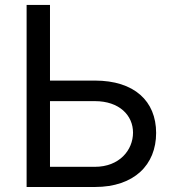

<svg xmlns="http://www.w3.org/2000/svg" viewBox="-20 -747 696 767"><path d="M86.3 0H359C516.3 0 603.7 -88.8 603.7 -215.9C603.7 -343.4 516.3 -425.1 359 -425.1H179.7V-727.3H86.3ZM179.7 -80.6V-343H359C457 -343 511.4 -285.9 511.4 -217.3C511.4 -147.4 457 -80.6 359 -80.6Z"/></svg>

Font: Margiela Sans Text
Style: Regular
Weight: 400
Designer: Stefan Endress, Andreas Faust
Version: Version 1.100;FEAKit 1.0